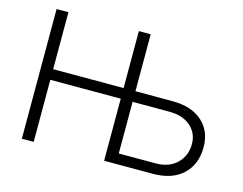

<svg xmlns="http://www.w3.org/2000/svg" viewBox="-100 -883 1314 1040"><g transform="rotate(15 557.5 -363.5)"><path d="M96.7 0V-727.1H163.1V-407.7H558.1V-727.1H624.5V-407.7H831.1Q939 -407.7 999.3 -354.2Q1059.6 -300.8 1059.6 -209Q1059.6 -113.8 999.3 -56.9Q939 0 831.1 0H558.1V-348.1H163.1V0ZM624.5 -348.1V-58.6H831.1Q906.7 -58.6 950.4 -101.8Q994.1 -145 994.1 -210.4Q994.1 -270.5 950.2 -309.3Q906.2 -348.1 831.1 -348.1Z"/></g></svg>

Font: Interop Light
Style: Regular
Weight: 300
Designer: Rasmus Andersson, Google, Jang Haemin
Foundry: jhaemin
Version: Version 1.007